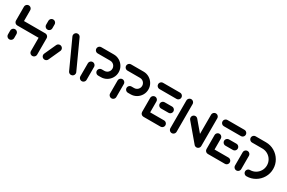

<svg xmlns="http://www.w3.org/2000/svg" viewBox="101 -1509 3798 2538"><g transform="rotate(30 2000.5 -240.5)"><path d="M87.4 0Q74.4 0 63.5 -6.5Q52.6 -13 46.3 -23.9Q40 -34.8 40 -47.8V-107Q40 -120 46.3 -130.9Q52.6 -141.9 63.5 -148.3Q74.4 -154.8 87.4 -154.8Q100.4 -154.8 111.3 -148.3Q122.2 -141.9 128.7 -130.9Q135.2 -120 135.2 -107V-47.8Q135.2 -34.8 128.7 -23.9Q122.2 -13 111.3 -6.5Q100.4 0 87.4 0ZM87.4 -518.5Q100.4 -518.5 111.3 -512Q122.2 -505.6 128.5 -494.6Q134.8 -483.7 134.8 -470.7L135.2 -259.3Q135.2 -246.3 128.7 -235.4Q122.2 -224.4 111.3 -218.1Q100.4 -211.9 87.4 -211.9Q67.8 -211.9 53.9 -225.7Q40 -239.6 40 -259.3L39.6 -470.7Q39.6 -483.7 46.1 -494.6Q52.6 -505.6 63.5 -512Q74.4 -518.5 87.4 -518.5ZM460.4 -211.9H87.8V-307H460.4ZM460 -307Q473 -307 483.9 -300.6Q494.8 -294.1 501.3 -283.1Q507.8 -272.2 507.8 -259.3V-9.6Q507.8 3.3 501.3 14.3Q494.8 25.2 483.9 31.7Q473 38.1 460 38.1Q447 38.1 436.1 31.7Q425.2 25.2 418.9 14.3Q412.6 3.3 412.6 -9.6V-259.3Q412.6 -272.2 418.9 -283.1Q425.2 -294.1 436.1 -300.6Q447 -307 460 -307ZM460 -363.7Q447 -363.7 436.1 -370.2Q425.2 -376.7 418.9 -387.6Q412.6 -398.5 412.6 -411.5V-470.7Q412.6 -483.7 418.9 -494.6Q425.2 -505.6 436.1 -512Q447 -518.5 460 -518.5Q473 -518.5 483.9 -512Q494.8 -505.6 501.3 -494.6Q507.8 -483.7 507.8 -470.7V-411.5Q507.8 -398.5 501.3 -387.6Q494.8 -376.7 483.9 -370.2Q473 -363.7 460 -363.7Z M625.2 -0.4Q612.2 -0.4 601.3 -6.7Q590.4 -13 583.9 -23.9Q577.4 -34.8 577.4 -47.8Q577.4 -58.1 582.2 -68.5L662.6 -245.2Q668.5 -257.4 680 -264.6Q691.5 -271.9 705.6 -271.9Q718.5 -271.9 729.4 -265.6Q740.4 -259.3 746.9 -248.3Q753.3 -237.4 753.3 -224.4Q753.3 -214.1 748.5 -203.7L668.1 -27Q662.2 -14.8 650.7 -7.6Q639.3 -0.4 625.2 -0.4ZM1075.2 -47.8Q1075.2 -28.1 1061.3 -14.3Q1047.4 -0.4 1027.8 -0.4Q1013.7 -0.4 1002.2 -7.6Q990.7 -14.8 984.8 -27L791.5 -450Q787 -459.6 787 -470.7Q787 -490.4 800.9 -504.3Q814.8 -518.1 834.4 -518.1Q848.5 -518.1 860 -510.9Q871.5 -503.7 877.4 -491.5L1070.7 -68.5Q1075.2 -59.3 1075.2 -47.8Z M1193 0Q1180 0 1169.1 -6.5Q1158.1 -13 1151.7 -23.9Q1145.2 -34.8 1145.2 -47.8V-244.8Q1145.2 -257.8 1151.7 -268.7Q1158.1 -279.6 1169.1 -286.1Q1180 -292.6 1193 -292.6Q1205.6 -292.6 1216.5 -286.1Q1227.4 -279.6 1233.9 -268.7Q1240.4 -257.8 1240.4 -244.8V-47.8Q1240.4 -34.8 1233.9 -23.9Q1227.4 -13 1216.5 -6.5Q1205.6 0 1193 0ZM1296.7 -220.4Q1296.7 -233 1303 -243.9Q1309.3 -254.8 1320.2 -261.3Q1331.1 -267.8 1344.1 -267.8H1384.8Q1405.9 -267.8 1423.9 -278.1Q1441.9 -288.5 1452.2 -306.3Q1462.6 -324.1 1462.6 -345.6Q1462.6 -366.7 1452.2 -384.6Q1441.9 -402.6 1423.9 -413Q1405.9 -423.3 1384.8 -423.3H1192.6Q1179.6 -423.3 1168.7 -429.8Q1157.8 -436.3 1151.5 -447.2Q1145.2 -458.1 1145.2 -471.1Q1145.2 -483.7 1151.5 -494.6Q1157.8 -505.6 1168.7 -512Q1179.6 -518.5 1192.6 -518.5H1384.8Q1431.9 -518.5 1471.5 -495.2Q1511.1 -471.9 1534.4 -432.2Q1557.8 -392.6 1557.8 -345.6Q1557.8 -298.5 1534.4 -258.7Q1511.1 -218.9 1471.5 -195.7Q1431.9 -172.6 1384.8 -172.6H1344.1Q1331.1 -172.6 1320.2 -179.1Q1309.3 -185.6 1303 -196.5Q1296.7 -207.4 1296.7 -220.4Z M1647 0Q1634.1 0 1623.1 -6.5Q1612.2 -13 1605.7 -23.9Q1599.3 -34.8 1599.3 -47.8V-244.8Q1599.3 -257.8 1605.7 -268.7Q1612.2 -279.6 1623.1 -286.1Q1634.1 -292.6 1647 -292.6Q1659.6 -292.6 1670.6 -286.1Q1681.5 -279.6 1688 -268.7Q1694.4 -257.8 1694.4 -244.8V-47.8Q1694.4 -34.8 1688 -23.9Q1681.5 -13 1670.6 -6.5Q1659.6 0 1647 0ZM1750.7 -220.4Q1750.7 -233 1757 -243.9Q1763.3 -254.8 1774.3 -261.3Q1785.2 -267.8 1798.1 -267.8H1838.9Q1860 -267.8 1878 -278.1Q1895.9 -288.5 1906.3 -306.3Q1916.7 -324.1 1916.7 -345.6Q1916.7 -366.7 1906.3 -384.6Q1895.9 -402.6 1878 -413Q1860 -423.3 1838.9 -423.3H1646.7Q1633.7 -423.3 1622.8 -429.8Q1611.9 -436.3 1605.6 -447.2Q1599.3 -458.1 1599.3 -471.1Q1599.3 -483.7 1605.6 -494.6Q1611.9 -505.6 1622.8 -512Q1633.7 -518.5 1646.7 -518.5H1838.9Q1885.9 -518.5 1925.6 -495.2Q1965.2 -471.9 1988.5 -432.2Q2011.9 -392.6 2011.9 -345.6Q2011.9 -298.5 1988.5 -258.7Q1965.2 -218.9 1925.6 -195.7Q1885.9 -172.6 1838.9 -172.6H1798.1Q1785.2 -172.6 1774.3 -179.1Q1763.3 -185.6 1757 -196.5Q1750.7 -207.4 1750.7 -220.4Z M2087.8 -44.8 2087.4 -261.1Q2087.4 -274.1 2093.9 -285Q2100.4 -295.9 2111.3 -302.4Q2122.2 -308.9 2135.2 -308.9Q2148.1 -308.9 2159.1 -302.4Q2170 -295.9 2176.3 -285Q2182.6 -274.1 2182.6 -261.1L2183 -44.8ZM2443 -47.8Q2443 -34.8 2436.5 -23.9Q2430 -13 2419.1 -6.7Q2408.1 -0.4 2395.2 -0.4H2135.2Q2115.6 -0.4 2101.7 -14.3Q2087.8 -28.1 2087.8 -47.8Q2087.8 -60.7 2094.1 -71.7Q2100.4 -82.6 2111.3 -89.1Q2122.2 -95.6 2135.2 -95.6H2395.2Q2408.1 -95.6 2419.1 -89.1Q2430 -82.6 2436.5 -71.7Q2443 -60.7 2443 -47.8ZM2234.4 -259.3Q2234.4 -272.2 2240.9 -283.1Q2247.4 -294.1 2258.3 -300.4Q2269.3 -306.7 2282.2 -306.7L2395.2 -307Q2408.1 -307 2419.1 -300.6Q2430 -294.1 2436.5 -283.1Q2443 -272.2 2443 -259.3Q2443 -246.3 2436.5 -235.4Q2430 -224.4 2419.1 -218.1Q2408.1 -211.9 2395.2 -211.9L2282.2 -211.5Q2269.3 -211.5 2258.3 -218Q2247.4 -224.4 2240.9 -235.4Q2234.4 -246.3 2234.4 -259.3ZM2087.8 -471.1Q2087.8 -484.1 2094.1 -495Q2100.4 -505.9 2111.3 -512.4Q2122.2 -518.9 2135.2 -518.9H2395.2Q2408.1 -518.9 2419.1 -512.4Q2430 -505.9 2436.5 -495Q2443 -484.1 2443 -471.1Q2443 -458.1 2436.5 -447.2Q2430 -436.3 2419.1 -430Q2408.1 -423.7 2395.2 -423.7H2135.2Q2115.6 -423.7 2101.7 -437.6Q2087.8 -451.5 2087.8 -471.1Z M2566.7 0Q2553.7 0 2542.8 -6.5Q2531.9 -13 2525.4 -23.9Q2518.9 -34.8 2518.9 -47.8V-470.7Q2518.9 -483.7 2525.4 -494.6Q2531.9 -505.6 2542.8 -512Q2553.7 -518.5 2566.7 -518.5Q2579.3 -518.5 2590.2 -512Q2601.1 -505.6 2607.6 -494.6Q2614.1 -483.7 2614.1 -470.7V-47.8Q2614.1 -34.8 2607.6 -23.9Q2601.1 -13 2590.2 -6.5Q2579.3 0 2566.7 0ZM2678.9 -304.8Q2678.9 -317.8 2685.2 -328.7Q2691.5 -339.6 2702.4 -346.1Q2713.3 -352.6 2726.3 -352.6Q2737 -352.6 2746.5 -348Q2755.9 -343.3 2762.6 -335.6L2983 -74.8L2910.4 -13.3L2690 -274.1Q2678.9 -287 2678.9 -304.8ZM2943.3 0Q2930.4 0 2919.4 -6.5Q2908.5 -13 2902 -23.9Q2895.6 -34.8 2895.6 -47.8V-470.7Q2895.6 -483.7 2902 -494.6Q2908.5 -505.6 2919.4 -512Q2930.4 -518.5 2943 -518.5Q2955.9 -518.5 2966.9 -512Q2977.8 -505.6 2984.3 -494.6Q2990.7 -483.7 2990.7 -470.7V-47.8Q2990.7 -34.8 2984.3 -23.9Q2977.8 -13 2966.9 -6.5Q2955.9 0 2943.3 0Z M3070.4 -44.8 3070 -261.1Q3070 -274.1 3076.5 -285Q3083 -295.9 3093.9 -302.4Q3104.8 -308.9 3117.8 -308.9Q3130.7 -308.9 3141.7 -302.4Q3152.6 -295.9 3158.9 -285Q3165.2 -274.1 3165.2 -261.1L3165.6 -44.8ZM3425.6 -47.8Q3425.6 -34.8 3419.1 -23.9Q3412.6 -13 3401.7 -6.7Q3390.7 -0.4 3377.8 -0.4H3117.8Q3098.1 -0.4 3084.3 -14.3Q3070.4 -28.1 3070.4 -47.8Q3070.4 -60.7 3076.7 -71.7Q3083 -82.6 3093.9 -89.1Q3104.8 -95.6 3117.8 -95.6H3377.8Q3390.7 -95.6 3401.7 -89.1Q3412.6 -82.6 3419.1 -71.7Q3425.6 -60.7 3425.6 -47.8ZM3217 -259.3Q3217 -272.2 3223.5 -283.1Q3230 -294.1 3240.9 -300.4Q3251.9 -306.7 3264.8 -306.7L3377.8 -307Q3390.7 -307 3401.7 -300.6Q3412.6 -294.1 3419.1 -283.1Q3425.6 -272.2 3425.6 -259.3Q3425.6 -246.3 3419.1 -235.4Q3412.6 -224.4 3401.7 -218.1Q3390.7 -211.9 3377.8 -211.9L3264.8 -211.5Q3251.9 -211.5 3240.9 -218Q3230 -224.4 3223.5 -235.4Q3217 -246.3 3217 -259.3ZM3070.4 -471.1Q3070.4 -484.1 3076.7 -495Q3083 -505.9 3093.9 -512.4Q3104.8 -518.9 3117.8 -518.9H3377.8Q3390.7 -518.9 3401.7 -512.4Q3412.6 -505.9 3419.1 -495Q3425.6 -484.1 3425.6 -471.1Q3425.6 -458.1 3419.1 -447.2Q3412.6 -436.3 3401.7 -430Q3390.7 -423.7 3377.8 -423.7H3117.8Q3098.1 -423.7 3084.3 -437.6Q3070.4 -451.5 3070.4 -471.1Z M3553 -297.8Q3565.9 -297.8 3576.9 -291.3Q3587.8 -284.8 3594.3 -273.9Q3600.7 -263 3600.7 -250V-47.8Q3600.7 -34.8 3594.3 -23.9Q3587.8 -13 3576.9 -6.5Q3565.9 0 3553.3 0Q3540.4 0 3529.4 -6.5Q3518.5 -13 3512 -23.9Q3505.6 -34.8 3505.6 -47.8V-250Q3505.6 -263 3512 -273.9Q3518.5 -284.8 3529.4 -291.3Q3540.4 -297.8 3553 -297.8ZM3659.3 -47.8Q3659.3 -60.4 3665.6 -71.3Q3671.9 -82.2 3682.8 -88.7Q3693.7 -95.2 3706.7 -95.2Q3751.1 -95.2 3788.9 -117.2Q3826.7 -139.3 3848.7 -177Q3870.7 -214.8 3870.7 -259.6Q3870.7 -304.1 3848.7 -341.7Q3826.7 -379.3 3788.9 -401.3Q3751.1 -423.3 3706.7 -423.3H3548.9Q3535.9 -423.3 3525 -429.8Q3514.1 -436.3 3507.6 -447.2Q3501.1 -458.1 3501.1 -470.7Q3501.1 -483.7 3507.6 -494.6Q3514.1 -505.6 3525 -512Q3535.9 -518.5 3548.9 -518.5H3706.7Q3777 -518.5 3836.5 -483.7Q3895.9 -448.9 3930.9 -389.4Q3965.9 -330 3965.9 -259.6Q3965.9 -188.9 3930.9 -129.3Q3895.9 -69.6 3836.5 -34.8Q3777 0 3706.7 0Q3693.7 0 3682.8 -6.5Q3671.9 -13 3665.6 -23.9Q3659.3 -34.8 3659.3 -47.8Z"/></g></svg>

Font: 26F Galaxy Sans Extra Bold
Style: Regular
Weight: 800
Designer: C₂₉H₂₅N₃O₅
Version: Version 1.100